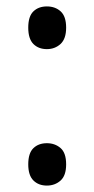

<svg xmlns="http://www.w3.org/2000/svg" viewBox="-20 -566 293 598"><path d="M68 -480Q68 -515 84 -530.5Q100 -546 126 -546Q152 -546 169 -530.5Q186 -515 186 -480Q186 -445 168.5 -429Q151 -413 126 -413Q100 -413 84 -429Q68 -445 68 -480ZM68 -54Q68 -89 84 -104.5Q100 -120 126 -120Q151 -120 168.5 -105Q186 -90 186 -54Q186 -19 168.5 -3.5Q151 12 126 12Q100 12 84 -4Q68 -20 68 -54Z"/></svg>

Font: Noto Sans Hebrew SemiCondensed
Style: Regular
Weight: 400
Width: 4
Designer: Monotype Design Team
Foundry: Monotype Imaging Inc.
Version: Version 2.004; ttfautohint (v1.8.4.7-5d5b)